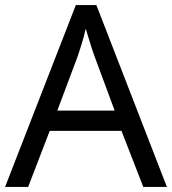

<svg xmlns="http://www.w3.org/2000/svg" viewBox="-20 -737 679 757"><path d="M545 0 459 -221H176L91 0H0L279 -717H360L638 0ZM352 -517Q349 -525 342 -546Q335 -567 328.5 -589.5Q322 -612 318 -624Q311 -593 302 -563.5Q293 -534 287 -517L206 -301H432Z"/></svg>

Font: Noto Sans Sharada
Style: Regular
Weight: 400
Designer: Monotype Design Team
Foundry: Monotype Imaging Inc.
Version: Version 2.006; ttfautohint (v1.8.4.7-5d5b)